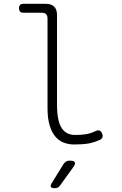

<svg xmlns="http://www.w3.org/2000/svg" viewBox="-20 -750 640 1010"><path d="M280 -200Q280 -114 304 -77Q328 -40 375 -40Q407 -40 432 -44Q457 -48 482 -60Q494 -66 502.5 -63.5Q511 -61 516 -50Q522 -38 519 -28.5Q516 -19 505 -14Q474 0 444.5 5Q415 10 370 10Q340 10 314.5 0Q289 -10 270 -33Q251 -56 240.5 -92.5Q230 -129 230 -182V-653Q230 -668 222.5 -675.5Q215 -683 200 -683H103Q91 -683 85.5 -689Q80 -695 80 -707Q80 -719 86 -724.5Q92 -730 104 -730H220Q250 -730 265 -715Q280 -700 280 -670ZM253 212 314 113Q320 104 328 99.5Q336 95 347 95Q369 95 373.5 103.5Q378 112 365 130L295 227Q290 234 283 237Q276 240 268 240Q251 240 247.5 233Q244 226 253 212Z"/></svg>

Font: Maple Mono NL Thin
Style: Regular
Weight: 250
Monospace: yes
Designer: subframe7536
Version: Version 7.000